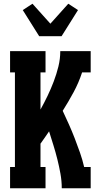

<svg xmlns="http://www.w3.org/2000/svg" viewBox="-20 -1009 540 1029"><path d="M34 0V-114H60V-621H34V-735H224V-621H197V-422Q217 -458 235 -495.5Q253 -533 268 -572.5Q283 -612 293 -652.5Q303 -693 303 -735H466V-621H420Q402 -566 374.5 -515Q347 -464 316 -415Q333 -379 349.5 -342Q366 -305 380.5 -267.5Q395 -230 408.5 -191.5Q422 -153 431 -114H466V0H311Q311 -39 304 -78Q297 -117 287.5 -155Q278 -193 266.5 -230Q255 -267 243 -305Q231 -288 220 -271.5Q209 -255 197 -239V-114H224V0ZM190 -815 102 -955 154 -989 250 -882 346 -989 398 -955 310 -815Z"/></svg>

Font: Iosevka Curly Slab Heavy
Style: Regular
Weight: 900
Monospace: yes
Designer: Belleve Invis
Foundry: Belleve Invis
Version: Version 22.1.2; ttfautohint (v1.8.4)